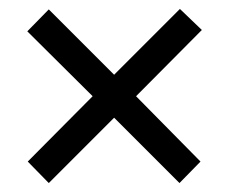

<svg xmlns="http://www.w3.org/2000/svg" viewBox="-20 -568 512 429"><path d="M382 -548 431 -501 284 -353 428 -207 381 -159 235 -305 89 -159 42 -207 187 -353 41 -498 89 -547 235 -401Z"/></svg>

Font: Noto Sans Tamil Condensed
Style: Regular
Weight: 400
Width: 3
Designer: Jelle Bosma - Monotype Design Team
Foundry: Monotype Imaging Inc.
Version: Version 2.004; ttfautohint (v1.8.4.7-5d5b)